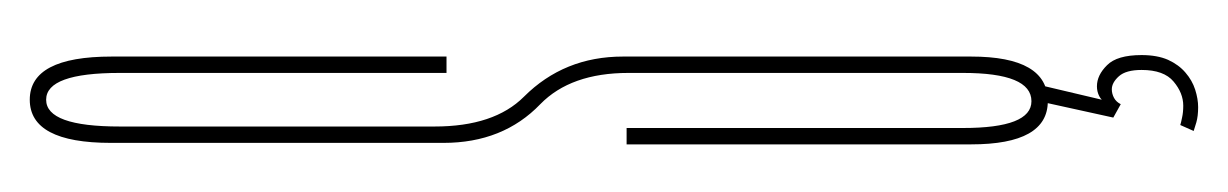

<svg xmlns="http://www.w3.org/2000/svg" viewBox="-368 -350 825 129"><g transform="rotate(-90 44.5 -285.5)"><path d="M37 107Q31 107 26.8 105.8Q22.5 104.5 21 104L25 95Q26.5 95.5 30 96.2Q33.5 97 38 97Q46.5 97 54.2 90.5Q62 84 62 69Q62 58.5 57.8 53.8Q53.5 49 49 49Q46 49 43.2 50.5Q40.5 52 39 55L40 45Q41.5 42 44.5 40.5Q47.5 39 51 39Q58.5 39 65.2 45.8Q72 52.5 72 69Q72 79.5 68.8 86.8Q65.5 94 60.2 98.5Q55 103 48.8 105Q42.5 107 37 107ZM39 55 30 50 41 0H52ZM41 6Q12 6 12 -45.5Q12 -97 12 -277H23Q23 -97 23 -51Q23 -5 41 -5Q60 -5 60 -51Q60 -97 60 -150Q60 -237 60 -275.8Q60 -314.5 39 -335Q13 -360 13 -400Q13 -440 13 -520Q13 -569 13 -623.5Q13 -678 42 -678Q71 -678 71 -623Q71 -568 71 -398H60Q60 -568 60 -617.5Q60 -667 42 -667Q24 -667 24 -617.5Q24 -568 24 -520Q24 -446 24 -406Q24 -366 44 -346Q71 -319 71 -279.5Q71 -240 71 -150Q71 -97 71 -45.5Q71 6 41 6Z"/></g></svg>

Font: Anybody UltraCondensed Thin
Style: Regular
Weight: 100
Width: 1
Designer: Tyler Finck
Foundry: Etcetera Type Company
Version: Version 1.110